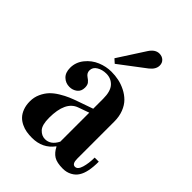

<svg xmlns="http://www.w3.org/2000/svg" viewBox="-210 -814 928 928"><g transform="rotate(45 254.0 -350.0)"><path d="M168 -115C168 -189.7 189.3 -234.7 232 -250L288 -270V-72C273.3 -42.7 253 -28 227 -28C211.7 -28 198 -34.3 186 -47C174 -59.7 168 -82.3 168 -115ZM46 -106C46 -88 48.7 -72 54 -58C59.3 -44 66.2 -32.7 74.5 -24C82.8 -15.3 92.8 -8.2 104.5 -2.5C116.2 3.2 128 7 140 9C152 11 164.7 12 178 12C226 12 263.3 -6 290 -42H292C301.3 -23.3 313 -9.7 327 -1C341 7.7 361.7 12 389 12C405.7 12 420.8 8.3 434.5 1C448.2 -6.3 458.7 -16 466 -28C480.7 -50.7 488 -86.3 488 -135H460C460 -109 457 -86 451 -66C445 -46 436 -36 424 -36C410.7 -36 404 -48 404 -72V-325C404 -348.3 400.3 -369.3 393 -388C385.7 -406.7 376 -422 364 -434C352 -446 338 -456 322 -464C306 -472 290 -477.7 274 -481C258 -484.3 241.3 -486 224 -486C200 -486 176.3 -481.2 153 -471.5C129.7 -461.8 109.8 -446.8 93.5 -426.5C77.2 -406.2 69 -383.3 69 -358C69 -336 75.2 -319.2 87.5 -307.5C99.8 -295.8 114.7 -290 132 -290C146.7 -290 159.7 -294.3 171 -303C182.3 -311.7 188 -324.3 188 -341C188 -352.3 185.7 -361.2 181 -367.5C176.3 -373.8 169.3 -380 160 -386C149.3 -393.3 144 -403 144 -415C144 -429.7 151 -441.2 165 -449.5C179 -457.8 195 -462 213 -462C235 -462 253 -454.3 267 -439C281 -423.7 288 -399 288 -365V-297L214 -271C196.7 -265 181.3 -259.2 168 -253.5C154.7 -247.8 140 -240.2 124 -230.5C108 -220.8 94.7 -210.3 84 -199C73.3 -187.7 64.3 -174 57 -158C49.7 -142 46 -124.7 46 -106ZM188 -542 208 -524 340 -624C358.7 -638.7 368 -654.7 368 -672C368 -684 364 -693.7 356 -701C348 -708.3 338 -712 326 -712C307.3 -712 291 -701.3 277 -680Z"/></g></svg>

Font: Km Standard TT
Style: Bold
Weight: 700
Designer: Alexey Kryukov <alexios@thessalonica.org.ru>
Version: Version 2.0.2